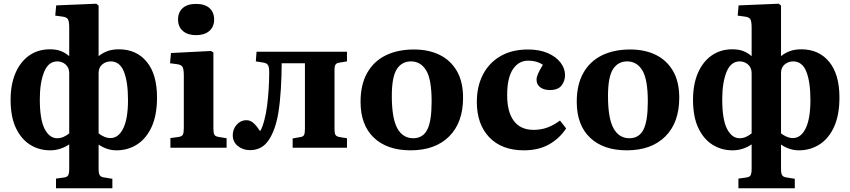

<svg xmlns="http://www.w3.org/2000/svg" viewBox="-20 -794 4570 1032"><path d="M281 218V166L324 160Q341 158 346.5 148Q352 138 352 113V-18Q332 -4 305.5 5Q279 14 250 14Q190 14 142 -16Q94 -46 65.5 -106Q37 -166 37 -258Q37 -341 63.5 -402Q90 -463 137.5 -496Q185 -529 248 -529Q284 -529 308.5 -519Q333 -509 352 -492V-645Q352 -678 345.5 -690Q339 -702 314 -705L277 -710L282 -765L498 -774L510 -764V-492Q527 -507 554.5 -518Q582 -529 619 -529Q713 -529 768.5 -462Q824 -395 824 -270Q824 -176 795.5 -113Q767 -50 717.5 -18Q668 14 606 14Q579 14 554.5 5.5Q530 -3 510 -17V113Q510 139 516.5 148.5Q523 158 541 160L584 167V218ZM287 -51Q305 -51 321 -58Q337 -65 352 -77V-401Q352 -430 333 -447Q314 -464 288 -464Q240 -464 217 -407Q194 -350 194 -260Q194 -151 220 -101Q246 -51 287 -51ZM574 -52Q617 -52 642.5 -104Q668 -156 668 -256Q668 -354 646 -409Q624 -464 575 -464Q549 -464 529.5 -447.5Q510 -431 510 -402V-77Q524 -66 540.5 -59Q557 -52 574 -52Z M1034 -605Q989 -605 963 -627.5Q937 -650 937 -689Q937 -728 962 -750.5Q987 -773 1034 -773Q1081 -773 1106 -750.5Q1131 -728 1131 -689Q1131 -650 1105 -627.5Q1079 -605 1034 -605ZM896 0V-52L941 -58Q958 -61 963 -70.5Q968 -80 968 -106V-388Q968 -421 961.5 -433.5Q955 -446 932 -449L894 -454L899 -509L1114 -520L1127 -512V-105Q1127 -82 1131.5 -71.5Q1136 -61 1155 -58L1198 -51V0Z M1324 13Q1285 13 1258 -9.5Q1231 -32 1231 -67Q1231 -100 1252.5 -124Q1274 -148 1304 -148Q1327 -148 1345 -130.5Q1363 -113 1378 -89Q1385 -99 1391 -116Q1397 -133 1402 -153Q1410 -183 1415.5 -225Q1421 -267 1424 -314.5Q1427 -362 1427 -406Q1427 -432 1421 -443Q1415 -454 1399 -457L1355 -464L1359 -516H1845V-464L1808 -458Q1790 -456 1784 -447.5Q1778 -439 1778 -419V-99Q1778 -77 1783.5 -68.5Q1789 -60 1807 -57L1845 -51V0H1553V-50L1593 -57Q1609 -59 1614 -68Q1619 -77 1619 -101V-454H1494Q1494 -386 1489.5 -314Q1485 -242 1476 -187Q1461 -97 1425 -42Q1389 13 1324 13Z M2187 14Q2061 14 1989.5 -54Q1918 -122 1918 -247Q1918 -339 1953.5 -402Q1989 -465 2053.5 -496.5Q2118 -528 2205 -528Q2284 -528 2343 -499Q2402 -470 2435.5 -412.5Q2469 -355 2469 -269Q2469 -135 2394 -60.5Q2319 14 2187 14ZM2201 -51Q2253 -51 2276.5 -97Q2300 -143 2300 -248Q2300 -368 2270.5 -416Q2241 -464 2189 -464Q2140 -464 2113 -422.5Q2086 -381 2086 -278Q2086 -158 2115.5 -104.5Q2145 -51 2201 -51Z M2796 14Q2677 14 2610 -56Q2543 -126 2543 -246Q2543 -330 2576 -393.5Q2609 -457 2670.5 -492.5Q2732 -528 2818 -528Q2880 -528 2924.5 -508.5Q2969 -489 2993 -457.5Q3017 -426 3017 -391Q3017 -358 2998 -334Q2979 -310 2936 -310Q2903 -310 2883.5 -325Q2864 -340 2864 -366Q2864 -379 2871.5 -396.5Q2879 -414 2898 -446Q2865 -468 2819 -468Q2768 -468 2737 -422Q2706 -376 2706 -283Q2706 -192 2742 -144Q2778 -96 2848 -96Q2888 -96 2922 -108.5Q2956 -121 2990 -146L3023 -104Q2987 -49 2930.5 -17.5Q2874 14 2796 14Z M3349 14Q3223 14 3151.5 -54Q3080 -122 3080 -247Q3080 -339 3115.5 -402Q3151 -465 3215.5 -496.5Q3280 -528 3367 -528Q3446 -528 3505 -499Q3564 -470 3597.5 -412.5Q3631 -355 3631 -269Q3631 -135 3556 -60.5Q3481 14 3349 14ZM3363 -51Q3415 -51 3438.5 -97Q3462 -143 3462 -248Q3462 -368 3432.5 -416Q3403 -464 3351 -464Q3302 -464 3275 -422.5Q3248 -381 3248 -278Q3248 -158 3277.5 -104.5Q3307 -51 3363 -51Z M3949 218V166L3992 160Q4009 158 4014.5 148Q4020 138 4020 113V-18Q4000 -4 3973.5 5Q3947 14 3918 14Q3858 14 3810 -16Q3762 -46 3733.5 -106Q3705 -166 3705 -258Q3705 -341 3731.5 -402Q3758 -463 3805.5 -496Q3853 -529 3916 -529Q3952 -529 3976.5 -519Q4001 -509 4020 -492V-645Q4020 -678 4013.5 -690Q4007 -702 3982 -705L3945 -710L3950 -765L4166 -774L4178 -764V-492Q4195 -507 4222.5 -518Q4250 -529 4287 -529Q4381 -529 4436.5 -462Q4492 -395 4492 -270Q4492 -176 4463.5 -113Q4435 -50 4385.5 -18Q4336 14 4274 14Q4247 14 4222.5 5.5Q4198 -3 4178 -17V113Q4178 139 4184.5 148.5Q4191 158 4209 160L4252 167V218ZM3955 -51Q3973 -51 3989 -58Q4005 -65 4020 -77V-401Q4020 -430 4001 -447Q3982 -464 3956 -464Q3908 -464 3885 -407Q3862 -350 3862 -260Q3862 -151 3888 -101Q3914 -51 3955 -51ZM4242 -52Q4285 -52 4310.5 -104Q4336 -156 4336 -256Q4336 -354 4314 -409Q4292 -464 4243 -464Q4217 -464 4197.5 -447.5Q4178 -431 4178 -402V-77Q4192 -66 4208.5 -59Q4225 -52 4242 -52Z"/></svg>

Font: Literata 36pt
Style: Bold
Weight: 700
Designer: Latin by Veronika Burian and Jose Scaglione. Greek by Irene Vlachou. Cyrillic by Vera Evstafieva.
Foundry: TypeTogether
Version: Version 3.002